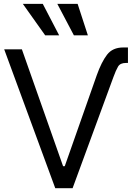

<svg xmlns="http://www.w3.org/2000/svg" viewBox="-20 -986 692 1006"><path d="M487.3 -592.8Q511.7 -661.1 540.8 -699.2Q569.8 -737.3 626 -737.3H650.4V-656.2H639.6Q609.9 -656.2 598.6 -637.2Q587.4 -618.2 574.2 -582L360.4 0H269.5L2 -727.5H94.7L310.5 -115.2H319.3ZM216.8 -800.8 99.6 -965.8H204.1L290 -800.8ZM367.2 -800.8 280.3 -965.8H386.7L440.4 -800.8Z"/></svg>

Font: Inter Tight
Style: Regular
Weight: 400
Designer: Rasmus Andersson
Foundry: rsms
Version: Version 3.002